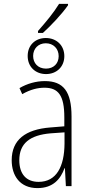

<svg xmlns="http://www.w3.org/2000/svg" viewBox="-20 -955 458 985"><path d="M329 -928V-935H283C254 -888 218 -845 175 -796V-786H200C240 -822 297 -882 329 -928ZM215 -760C162 -760 122 -724 122 -668C122 -610 164 -575 216 -575C270 -575 310 -612 310 -667C310 -723 269 -760 215 -760ZM215 -733C254 -733 281 -705 281 -667C281 -629 255 -603 216 -603C174 -603 150 -632 150 -668C150 -705 176 -733 215 -733ZM210 -539C165 -539 119 -526 80 -503L94 -472C136 -496 174 -505 208 -505C279 -505 310 -466 310 -353V-307L237 -301C111 -291 40 -238 40 -133C40 -54 82 10 172 10C254 10 291 -38 311 -92H313L318 0H347V-357C347 -486 305 -539 210 -539ZM240 -271 311 -276V-218C310 -101 270 -22 178 -22C115 -22 79 -62 79 -133C79 -219 133 -262 240 -271Z"/></svg>

Font: Noto Sans Condensed ExtraLight
Style: Regular
Weight: 200
Width: 3
Designer: Monotype Design Team
Foundry: Monotype Imaging Inc.
Version: Version 2.013